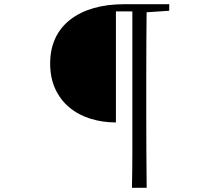

<svg xmlns="http://www.w3.org/2000/svg" viewBox="-20 -755 1040 911"><path d="M530 -174Q467 -174 410 -191.5Q353 -209 310 -244.5Q267 -280 242.5 -332.5Q218 -385 218 -454Q218 -521 242.5 -573.5Q267 -626 313.5 -662Q360 -698 424.5 -716.5Q489 -735 569 -735H640V-701H530ZM606 136Q608 53 608 -32Q608 -117 608 -202V-735H676Q675 -652 674.5 -566.5Q674 -481 674 -395V-203Q674 -118 674.5 -32.5Q675 53 676 136ZM640 -695V-735H783V-704L650 -695Z"/></svg>

Font: Noto Serif SC ExtraLight Light
Style: Regular
Weight: 300
Version: Version 2.002-H1;hotconv 1.1.0;makeotfexe 2.6.0